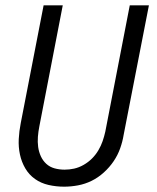

<svg xmlns="http://www.w3.org/2000/svg" viewBox="-20 -690 590 722"><path d="M221 12Q191 12 162.5 5.5Q134 -1 111.5 -17Q89 -33 75 -57Q61 -81 55 -109Q49 -137 50.5 -167Q52 -197 58 -227L144 -670H216L128 -215Q124 -195 122.5 -175.5Q121 -156 123.5 -137.5Q126 -119 133.5 -102.5Q141 -86 154 -74Q167 -62 185 -57Q203 -52 223 -52Q241 -52 259 -56Q277 -60 294.5 -70Q312 -80 326 -94Q340 -108 350 -125Q360 -142 366 -159.5Q372 -177 376 -195L468 -670H540L445 -183Q441 -158 432 -132.5Q423 -107 407.5 -84Q392 -61 370.5 -41.5Q349 -22 324.5 -10Q300 2 273.5 7Q247 12 221 12Z"/></svg>

Font: Lode
Style: Italic
Weight: 400
Italic angle: -11°
Monospace: yes
Designer: Belleve Invis
Foundry: Belleve Invis
Version: Version 29.2.0; ttfautohint (v1.8.3)